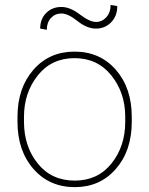

<svg xmlns="http://www.w3.org/2000/svg" viewBox="-20 -747 604 777"><path d="M50.8 0ZM454.6 -722.2Q454.6 -682.1 429.7 -656.7Q404.8 -631.3 368.7 -631.3Q331.5 -631.3 293.5 -661.9Q255.4 -692.4 228.5 -692.4Q203.1 -692.4 186.3 -674.3Q169.4 -656.2 169.4 -626.5L142.6 -631.3Q142.6 -670.4 167 -694.6Q191.4 -718.8 228.5 -718.8Q263.7 -718.8 303.2 -688.5Q342.8 -658.2 368.7 -658.2Q393.1 -658.2 410.4 -677.5Q427.7 -696.8 427.7 -727.1ZM50.8 -274.4Q50.8 -390.6 115 -464.4Q179.2 -538.1 281.7 -538.1Q384.8 -538.1 449 -464.4Q513.2 -390.6 513.2 -274.4V-253.9Q513.2 -137.2 449 -63.5Q384.8 10.3 282.7 10.3Q179.7 10.3 115.2 -63.5Q50.8 -137.2 50.8 -253.9ZM77.1 -253.9Q77.1 -154.3 132.8 -85.2Q188.5 -16.1 282.7 -16.1Q375.5 -16.1 431.2 -85.4Q486.8 -154.8 486.8 -253.9V-274.4Q486.8 -371.6 430.7 -441.7Q374.5 -511.7 281.7 -511.7Q188.5 -511.7 132.8 -441.7Q77.1 -371.6 77.1 -274.4Z"/></svg>

Font: TypoPRO Roboto Slab
Style: Thin
Weight: 250
Designer: Google
Version: Version 1.100263; 2013; ttfautohint (v0.94.20-1c74) -l 8 -r 